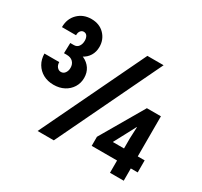

<svg xmlns="http://www.w3.org/2000/svg" viewBox="-153 -948 1211 1152"><g transform="rotate(30 453.0 -372.0)"><path d="M171.9 -287.6Q130.9 -287.6 99.6 -304.7Q68.4 -321.8 50.3 -352.3Q32.2 -382.8 31.7 -422.9H134.3Q134.3 -402.3 145.3 -389.4Q156.2 -376.5 171.9 -376.5Q189.5 -376.5 200 -391.4Q210.4 -406.2 210.4 -426.8Q210.4 -452.1 194.8 -467.8Q179.2 -483.4 150.9 -483.4H132.3L134.3 -555.2H159.7Q180.2 -555.2 191.7 -571Q203.1 -586.9 203.1 -610.4Q203.1 -629.4 195.1 -641.8Q187 -654.3 171.4 -654.3Q158.2 -654.3 149.4 -643.1Q140.6 -631.8 141.1 -612.8H43.5Q43.5 -670.9 80.3 -707.3Q117.2 -743.7 173.3 -743.7Q229.5 -743.7 263.7 -708.5Q297.9 -673.3 297.9 -622.1Q297.9 -587.4 281.7 -561Q265.6 -534.7 237.3 -520.5Q209 -506.3 172.9 -507.3V-533.7Q212.9 -534.7 244.1 -520.3Q275.4 -505.9 293.5 -478.8Q311.5 -451.7 311.5 -415Q311.5 -378.9 293.5 -349.9Q275.4 -320.8 244.1 -304.2Q212.9 -287.6 171.9 -287.6ZM228.5 0 573.7 -719.7H686L340.8 0ZM730 0V-237.8L733.4 -317.4H731.4L696.8 -252L653.3 -170.4V-168.5H873V-85H554.2V-147.9L728 -446.3H825.2V0Z"/></g></svg>

Font: Reddit Sans Condensed
Style: Bold
Weight: 700
Designer: Stephen Hutchings
Foundry: Reddit
Version: Version 1.014